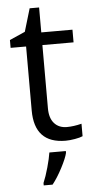

<svg xmlns="http://www.w3.org/2000/svg" viewBox="-59 -694 472 951"><g transform="rotate(-5 176.5 -219.0)"><path d="M173 -157V-472H328V-535H173V-659H126L92 -545L15 -511V-472H92V-154Q92 10 247 10Q267 10 293 5.5Q319 1 332 -5V-67Q292 -57 259 -57Q219 -57 196 -83Q173 -109 173 -157ZM163 221Q188 190 212.5 143Q237 96 243 70V61H161Q157 89 144.5 134Q132 179 119 209V221Z"/></g></svg>

Font: OpenSansMMV
Style: Regular
Weight: 400
Designer: Steve Matteson
Foundry: Ascender Corporation
Version: Version 4.000